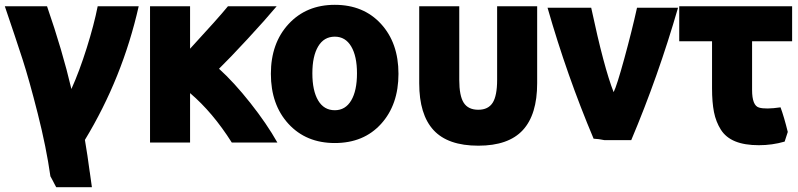

<svg xmlns="http://www.w3.org/2000/svg" viewBox="-37 -570 3310 796"><path d="M259 -201Q292 -274 322.5 -371Q353 -468 368 -544H538Q471 -247 315 10Q326 74 335 143V142L344 206H196Q193 201 188.5 192Q184 183 180 175.5Q176 168 172 161Q155 41 119.5 -99Q84 -239 56.5 -324Q29 -409 -17 -544H158Q222 -359 259 -201Z M751 21H585V-544H751V-368Q869 -496 908 -544H1110Q1064 -489 989.5 -408.5Q915 -328 871 -285Q933 -229 1001 -143Q1069 -57 1113 21H924Q845 -104 751 -184Z M1351 23Q1232 23 1159 -56.5Q1086 -136 1086 -264Q1086 -391 1159.5 -470.5Q1233 -550 1351 -550Q1470 -550 1542.5 -471Q1615 -392 1615 -264Q1615 -136 1543 -56.5Q1471 23 1351 23ZM1443 -266Q1443 -337 1419 -377.5Q1395 -418 1351 -418Q1306 -418 1282 -377.5Q1258 -337 1258 -266Q1258 -194 1282 -153.5Q1306 -113 1351 -113Q1395 -113 1419 -153.5Q1443 -194 1443 -266Z M1946 34Q1820 34 1760.5 -30.5Q1701 -95 1701 -225V-544H1867V-239Q1867 -173 1885.5 -144Q1904 -115 1946 -115Q1987 -115 2005.5 -144Q2024 -173 2024 -239V-544H2190V-225Q2190 -95 2130.5 -30.5Q2071 34 1946 34Z M2507 -188Q2520 -213 2551.5 -328Q2583 -443 2604 -538H2774Q2692 -254 2580 11H2469Q2446 6 2424 5Q2313 -258 2233 -538H2414Q2467 -289 2507 -188Z M3229 -23 3216 17Q3165 32 3109 32Q3050 32 3011 16Q2972 0 2951.5 -32.5Q2931 -65 2923 -105.5Q2915 -146 2915 -204V-399H2779V-544H3247V-399H3081V-197Q3081 -132 3110 -124Q3137 -116 3199 -125Q3214 -84 3229 -23Z"/></svg>

Font: Repo
Style: ExtraBold
Weight: 800
Designer: Stefan Peev
Foundry: Context Ltd
Version: Version 001.000